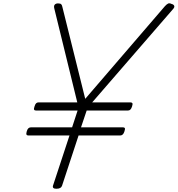

<svg xmlns="http://www.w3.org/2000/svg" viewBox="-20 -1151 1096 1185"><path d="M328 14Q302 14 307 -5L409 -315H154Q146 -315 143.5 -320.5Q141 -326 145 -340Q149 -354 155.5 -359.5Q162 -365 170 -365H425L459 -469H201Q193 -469 190.5 -474.5Q188 -480 193 -494Q197 -508 203 -513.5Q209 -519 217 -519H457L315 -1099Q311 -1115 318 -1122.5Q325 -1130 338 -1130Q353 -1130 358 -1124.5Q363 -1119 365 -1108L506 -541L998 -1113Q1009 -1125 1017.5 -1129Q1026 -1133 1038 -1127Q1051 -1124 1055 -1115.5Q1059 -1107 1048 -1095L549 -519H786Q794 -519 797 -514Q800 -509 795 -494Q791 -481 785 -475Q779 -469 771 -469H515L480 -365H740Q748 -365 750.5 -360Q753 -355 748 -340Q744 -327 737.5 -321Q731 -315 723 -315H465L363 -5Q357 14 328 14Z"/></svg>

Font: Playwrite CU ExtraLight
Style: Regular
Weight: 250
Designer: Veronika Burian, José Scaglione
Foundry: TypeTogether
Version: Version 1.002